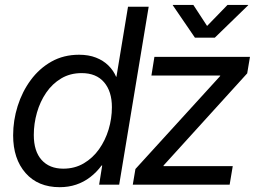

<svg xmlns="http://www.w3.org/2000/svg" viewBox="-20 -755 1052 785"><path d="M224.1 10.3Q135.3 10.3 84.5 -47.6Q33.7 -105.5 33.7 -201.7Q33.7 -262.7 52.2 -321.5Q70.8 -380.4 105.7 -427.7Q140.6 -475.1 190.4 -503.2Q240.2 -531.2 303.2 -531.2Q342.3 -531.2 372.3 -519.5Q402.3 -507.8 423.1 -487.3Q443.8 -466.8 454.6 -441.4H456.1L503.4 -727.5H587.9L467.3 0H385.3L397.9 -78.6H395.5Q375 -50.8 348.9 -30.8Q322.8 -10.7 291.5 -0.2Q260.3 10.3 224.1 10.3ZM238.8 -65.4Q285.6 -65.4 322.5 -87.2Q359.4 -108.9 385 -145Q410.6 -181.2 424.1 -225.8Q437.5 -270.5 437.5 -316.9Q437.5 -381.3 405.5 -418.7Q373.5 -456.1 314 -456.1Q266.6 -456.1 230.2 -434.3Q193.8 -412.6 168.9 -376.2Q144 -339.8 131.1 -294.7Q118.2 -249.5 118.2 -203.1Q118.2 -136.7 150.1 -101.1Q182.1 -65.4 238.8 -65.4ZM522.9 0 533.7 -64 879.9 -443.8 880.4 -446.3H599.1L611.3 -522.5H1002L990.7 -455.1L648.9 -78.6L648.4 -75.7H931.6L918.9 0ZM770.5 -734.9 826.7 -648.9 910.2 -734.9H994.6V-733.4L858.4 -601.1H776.9L686.5 -733.4V-734.9Z"/></svg>

Font: Inter 28pt
Style: Italic
Weight: 400
Italic angle: -9.3988°
Designer: Rasmus Andersson
Foundry: rsms
Version: Version 4.001;git-66647c0bb